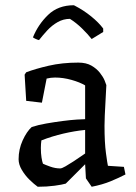

<svg xmlns="http://www.w3.org/2000/svg" viewBox="-20 -701 519 733"><path d="M231 0Q218 4 188.5 8Q159 12 124 12Q110 2 93 -14.5Q76 -31 63.5 -52Q51 -73 51 -93Q51 -131 66.5 -165Q82 -199 101 -216Q125 -224 156.5 -229.5Q188 -235 219 -239Q250 -243 273 -244.5Q296 -246 305 -246V-375Q285 -387 253 -396Q221 -405 190 -405Q182 -405 174 -404Q166 -403 158 -401L140 -309L80 -316L74 -416L80 -425Q114 -438 165.5 -450Q217 -462 279 -462Q309 -462 329 -450.5Q349 -439 361.5 -423Q374 -407 379.5 -393.5Q385 -380 386 -376Q385 -350 383 -318.5Q381 -287 380 -260Q379 -233 379 -221Q379 -157 384.5 -116.5Q390 -76 392 -68L453 -64L459 -35Q434 -22 402.5 -9Q371 4 330 12L308 -20L305 -74ZM144 -76Q152 -72 171.5 -65Q191 -58 210 -58Q216 -58 230 -66Q244 -74 260 -84.5Q276 -95 289 -104Q302 -113 305 -115V-205Q265 -201 222 -191Q179 -181 138 -165Q137 -158 136.5 -150.5Q136 -143 136 -136Q136 -115 138.5 -99.5Q141 -84 144 -76ZM262 -681 266 -679Q299 -662 328 -638.5Q357 -615 374 -592V-579L330 -552Q315 -571 293 -592.5Q271 -614 247 -629Q222 -629 200 -616.5Q178 -604 160.5 -585Q143 -566 129 -548Q126 -548 116 -552.5Q106 -557 106 -559Q126 -608 164 -644.5Q202 -681 262 -681Z"/></svg>

Font: Labrada
Style: Regular
Weight: 400
Designer: Mercedes Jáuregui
Foundry: Omnibus-Type Team
Version: Version 1.000; ttfautohint (v1.8.4.7-5d5b)